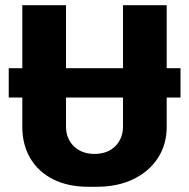

<svg xmlns="http://www.w3.org/2000/svg" viewBox="-20 -706 725 736"><path d="M13.5 -444.5H672V-332H13.5ZM318.5 10Q240.5 10 183.5 -18.8Q126.5 -47.5 96 -99.5Q65.5 -151.5 65.5 -220.3V-686H233V-221.5Q233 -174.5 263.2 -145.2Q293.5 -116 342.4 -116Q392 -116 421.8 -145.5Q451.5 -175 451.5 -221.5V-686H619V-220.3Q619 -151.5 584.8 -99.5Q550.5 -47.5 490.3 -18.8Q430.1 10 351.5 10Z"/></svg>

Font: Chivo Medium
Style: Regular
Weight: 500
Designer: Hector Gatti
Foundry: Omnibus-Type
Version: Version 2.002